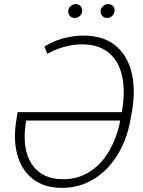

<svg xmlns="http://www.w3.org/2000/svg" viewBox="-20 -912 701 942"><path d="M390.6 -737.3Q484.4 -737.3 543.5 -690.9Q602.5 -644.5 624.5 -561.3Q646.5 -478 627.9 -367.2L622.6 -337.4Q605 -231 557.1 -153.1Q509.3 -75.2 439 -32.7Q368.7 9.8 283.2 9.8Q198.2 9.8 142.1 -33.2Q85.9 -76.2 64.7 -153.6Q43.5 -231 62 -334L66.4 -361.8H597.7L589.8 -320.8H108.9L107.4 -313Q93.3 -229 110.1 -165.8Q127 -102.5 172.4 -67.6Q217.8 -32.7 290.5 -32.7Q364.3 -32.7 422.1 -70.6Q480 -108.4 518.8 -177.2Q557.6 -246.1 573.2 -337.9L578.6 -367.2Q591.3 -440.4 585.4 -500.2Q579.6 -560.1 554.9 -603.5Q530.3 -647 487.3 -670.7Q444.3 -694.3 382.8 -694.3Q350.6 -694.3 320.3 -688.2Q290 -682.1 262.9 -671.6Q235.8 -661.1 211.9 -647.9L198.2 -684.1Q220.2 -697.8 249.8 -710Q279.3 -722.2 315.2 -729.7Q351.1 -737.3 390.6 -737.3ZM346.2 -823.7Q331.1 -823.7 321.8 -835.2Q312.5 -846.7 314.9 -861.8Q317.4 -874 328.1 -883.1Q338.9 -892.1 351.1 -892.1Q367.2 -892.1 376.2 -881.1Q385.3 -870.1 382.8 -854Q381.3 -842.3 370.4 -833Q359.4 -823.7 346.2 -823.7ZM505.4 -823.7Q490.7 -823.7 481.2 -835.2Q471.7 -846.7 474.1 -861.8Q476.6 -874 487.1 -883.1Q497.6 -892.1 510.3 -892.1Q525.9 -892.1 535.4 -881.1Q544.9 -870.1 541.5 -854Q539.1 -841.8 529.1 -832.8Q519 -823.7 505.4 -823.7Z"/></svg>

Font: Inter Tight ExtraLight
Style: Italic
Weight: 250
Italic angle: -9.39999°
Designer: Rasmus Andersson
Foundry: rsms
Version: Version 3.004